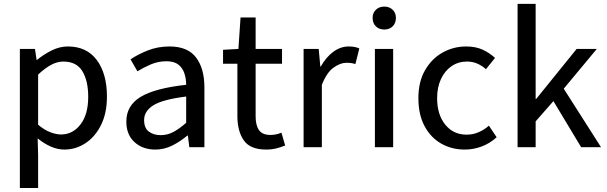

<svg xmlns="http://www.w3.org/2000/svg" viewBox="-20 -752 3099 981"><path d="M81.5 208.5V-502H158.7L167 -445.8H168.9Q202.1 -473.1 243.2 -493.9Q284.2 -514.6 326.7 -514.6Q423.3 -514.6 474.9 -444.8Q526.4 -375 526.4 -258.8Q526.4 -173.3 495.8 -112.5Q465.3 -51.8 415.8 -19.8Q366.2 12.2 309.1 12.2Q274.9 12.2 240.5 -2.7Q206.1 -17.6 172.4 -44.9L174.8 41.5V208.5ZM292 -64.9Q351.6 -64.9 391.1 -116Q430.7 -167 430.7 -257.3Q430.7 -338.9 400.9 -388.2Q371.1 -437.5 303.2 -437.5Q272.5 -437.5 241.2 -420.7Q210 -403.8 174.8 -371.1V-114.7Q207.5 -87.4 237.5 -76.2Q267.6 -64.9 292 -64.9Z M773.4 12.2Q709.5 12.2 667.5 -25.6Q625.5 -63.5 625.5 -130.9Q625.5 -212.9 698.7 -257.1Q772 -301.3 931.2 -318.8Q931.2 -349.6 922.1 -377.2Q913.1 -404.8 891.4 -421.9Q869.6 -439 830.6 -439Q788.1 -439 750.5 -422.9Q712.9 -406.7 682.1 -387.7L647 -448.7Q683.1 -473.6 734.6 -494.1Q786.1 -514.6 846.2 -514.6Q939 -514.6 981.7 -458.3Q1024.4 -401.9 1024.4 -305.2V0H947.3L939.9 -59.1H937Q901.4 -29.3 860.4 -8.5Q819.3 12.2 773.4 12.2ZM800.8 -61.5Q835.9 -61.5 866.2 -77.9Q896.5 -94.2 931.2 -124.5V-258.8Q810.5 -243.7 763.4 -213.9Q716.3 -184.1 716.3 -138.7Q716.3 -97.7 740.7 -79.6Q765.1 -61.5 800.8 -61.5Z M1339.8 12.2Q1258.3 12.2 1225.6 -34.9Q1192.9 -82 1192.9 -158.7V-426.3H1119.6V-497.6L1198.2 -502L1209 -662.6H1286.1V-502H1420.9V-426.3H1286.1V-157.7Q1286.1 -111.3 1303.5 -86.9Q1320.8 -62.5 1362.3 -62.5Q1375 -62.5 1389.2 -65.2Q1403.3 -67.9 1418 -74.2L1437 -8.8Q1417 0 1392.1 6.1Q1367.2 12.2 1339.8 12.2Z M1531.2 0V-502H1608.4L1616.7 -411.6H1618.7Q1645.5 -459.5 1682.6 -487.1Q1719.7 -514.6 1761.7 -514.6Q1794.4 -514.6 1815.9 -504.4L1795.9 -424.8Q1784.7 -428.2 1774.9 -429.7Q1765.1 -431.2 1749.5 -431.2Q1718.3 -431.2 1683.6 -406Q1648.9 -380.9 1624.5 -318.4V0Z M1895.5 0V-502H1988.8V0ZM1943.4 -601.1Q1917 -601.1 1900.4 -617.4Q1883.8 -633.8 1883.8 -660.6Q1883.8 -686 1900.4 -702.1Q1917 -718.3 1943.4 -718.3Q1969.7 -718.3 1986.3 -702.1Q2002.9 -686 2002.9 -660.6Q2002.9 -633.8 1986.3 -617.4Q1969.7 -601.1 1943.4 -601.1Z M2354.5 12.2Q2287.6 12.2 2233.9 -18.6Q2180.2 -49.3 2148.9 -108.2Q2117.7 -167 2117.7 -250.5Q2117.7 -334 2151.6 -393.1Q2185.5 -452.1 2241.2 -483.4Q2296.9 -514.6 2361.8 -514.6Q2411.1 -514.6 2446.8 -497.8Q2482.4 -481 2509.3 -456.1L2462.9 -398.4Q2442.9 -416.5 2418.7 -427Q2394.5 -437.5 2366.2 -437.5Q2321.8 -437.5 2287.4 -414.1Q2252.9 -390.6 2233.2 -348.4Q2213.4 -306.2 2213.4 -250.5Q2213.4 -166.5 2254.9 -115.2Q2296.4 -64 2363.8 -64Q2397.5 -64 2426.5 -76.9Q2455.6 -89.8 2478 -109.9L2517.6 -50.8Q2483.4 -19.5 2441.4 -3.7Q2399.4 12.2 2354.5 12.2Z M2624.5 0V-732.4H2716.8V-246.6H2719.7L2926.3 -502H3029.3L2860.4 -298.8L3050.8 0H2949.2L2807.6 -235.4L2716.8 -131.8V0Z"/></svg>

Font: Akatab Medium
Style: Regular
Weight: 500
Designer: SIL Global
Foundry: SIL Global
Version: Version 4.100